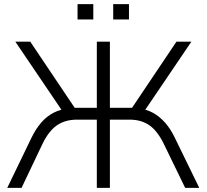

<svg xmlns="http://www.w3.org/2000/svg" viewBox="-20 -906 996 926"><path d="M15 0 132 -242Q153 -285 179 -315Q205 -345 238 -362Q271 -379 309 -383L287 -361L54 -705H126L351 -370L329 -386H447V-705H510V-386H629L606 -370L831 -705H903L670 -361L648 -383Q687 -379 718.5 -361.5Q750 -344 776.5 -314Q803 -284 823 -242L941 0H873L772 -208Q741 -273 701.5 -301Q662 -329 605 -329H510V0H447V-329H352Q293 -329 253 -300.5Q213 -272 183 -208L84 0ZM526 -812V-886H602V-812ZM354 -812V-886H430V-812Z"/></svg>

Font: Nunito Sans 11pt Light
Style: Regular
Weight: 300
Version: Version 3.101;gftools[0.9.27]